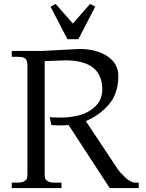

<svg xmlns="http://www.w3.org/2000/svg" viewBox="-20 -960 746 980"><path d="M466 -926 380 -760H324L238 -926L264 -940L352 -840L440 -940ZM194 -700 384 -710Q472 -710 528 -673Q584 -636 584 -572Q584 -483 536 -427Q488 -371 418 -342L580 -98Q590 -82 618.5 -55Q647 -28 670 -28H688V0H540L330 -322Q320 -320 290 -320Q260 -320 242 -322L234 -362Q248 -360 294 -360Q340 -360 386 -372Q432 -384 467 -417.5Q502 -451 502 -504Q502 -652 312 -652L208 -648V-74Q208 -59 210 -51Q212 -43 223 -35.5Q234 -28 256 -28H294V0H40V-28H72Q94 -28 105 -35.5Q116 -43 118 -51Q120 -59 120 -74V-626Q120 -649 110.5 -659.5Q101 -670 72 -670H40V-700Z"/></svg>

Font: Montaga
Style: Regular
Weight: 400
Designer: Alejandra Rodriguez
Foundry: Alejandra Rodriguez
Version: Version 1.001